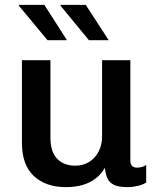

<svg xmlns="http://www.w3.org/2000/svg" viewBox="-20 -758 640 788"><path d="M250 10Q168 10 119 -35.5Q70 -81 70 -172V-511H187V-193Q187 -135 214.5 -106.5Q242 -78 289 -78Q321 -78 346 -93.5Q371 -109 385 -136.5Q399 -164 399 -198V-511H515V-100Q515 -84 522 -77Q529 -70 542 -70Q551 -70 560.5 -72Q570 -74 580 -81V-9Q567 0 545.5 5Q524 10 503 10Q466 10 446.5 0Q427 -10 420 -28Q413 -46 410 -69Q396 -44 374 -26.5Q352 -9 321 0.5Q290 10 250 10ZM345 -593 228 -735 229 -738H332L426 -593ZM175 -593 57 -735 59 -738H162L255 -593Z"/></svg>

Font: Chivo Mono Medium
Style: Regular
Weight: 500
Monospace: yes
Designer: Hector Gatti
Foundry: Omnibus-Type
Version: Version 1.008